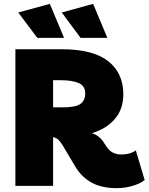

<svg xmlns="http://www.w3.org/2000/svg" viewBox="-20 -966 772 998"><path d="M686 -184 732 -30Q708 -11 668 0.5Q628 12 587 12Q508 12 456 -17Q404 -46 372 -99L306 -210Q294 -230 283 -240Q272 -250 256 -253V0H60V-710H300Q464 -710 542.5 -648Q621 -586 621 -476Q621 -398 576 -346.5Q531 -295 457 -274Q495 -262 517 -229L535 -202Q560 -163 612 -163Q631 -163 649.5 -167.5Q668 -172 686 -184ZM298 -549H256V-408H307Q372 -408 397.5 -425.5Q423 -443 423 -480Q423 -520 388.5 -534.5Q354 -549 298 -549ZM399 -769 301 -901 464 -946 538 -769ZM174 -769 75 -901 239 -946 313 -769Z"/></svg>

Font: Livvic Black
Style: Regular
Weight: 900
Designer: Jacques Le Bailly, Baron von Fonthausen
Version: Version 1.001; ttfautohint (v1.8.2)